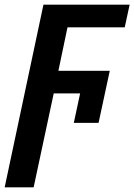

<svg xmlns="http://www.w3.org/2000/svg" viewBox="-40 -562 575 822"><path d="M-20 240H104L190 -162H303L276 -36H382L430 -259H210L249 -445H494L515 -542H146Z"/></svg>

Font: Noto Sans SemiBold
Style: Italic
Weight: 600
Italic angle: -12°
Designer: Monotype Design Team
Foundry: Monotype Imaging Inc.
Version: Version 2.013